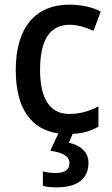

<svg xmlns="http://www.w3.org/2000/svg" viewBox="-20 -569 483 829"><path d="M362 134C362 86 326 58 277 47L294 9C338 7 374 -4 405 -22V-110C368 -90 328 -77 279 -77C196 -77 153 -142 153 -267C153 -396 195 -462 281 -462C314 -462 351 -451 384 -436L415 -519C382 -537 334 -549 279 -549C138 -549 48 -456 48 -267C48 -97 117 -9 232 7L197 82C248 89 280 104 280 136C280 165 258 178 219 178C201 178 180 175 165 171V233C179 238 200 240 224 240C316 240 362 202 362 134Z"/></svg>

Font: Noto Sans Arabic SemCond Med
Style: Regular
Weight: 500
Width: 4
Designer: Monotype Design Team, Nadine Chahine, Nizar Qandah and Khaled Hosny
Foundry: Monotype Imaging Inc.
Version: Version 2.012